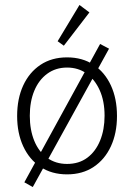

<svg xmlns="http://www.w3.org/2000/svg" viewBox="-20 -694 540 773"><path d="M112 59 78 40 383 -517 419 -498ZM250 8Q188 8 143 -22Q98 -52 73.5 -105Q49 -158 49 -227Q49 -297 73.5 -350Q98 -403 143 -433Q188 -463 250 -463Q312 -463 357 -433Q402 -403 426.5 -350Q451 -297 451 -227Q451 -158 426.5 -105Q402 -52 357 -22Q312 8 250 8ZM250 -34Q298 -34 331.5 -59Q365 -84 383 -128Q401 -172 401 -228Q401 -287 381.5 -330.5Q362 -374 328.5 -398Q295 -422 250 -422Q204 -422 170 -397Q136 -372 118 -328.5Q100 -285 100 -228Q100 -171 118 -127Q136 -83 170 -58.5Q204 -34 250 -34ZM237 -510 212 -528 300 -674 340 -644Z"/></svg>

Font: Inconsolata Light
Style: Regular
Weight: 300
Designer: Raph Levien, Cyreal, Brenton Simpson
Foundry: Raph Levien, Cyreal, Google
Version: Version 3.001